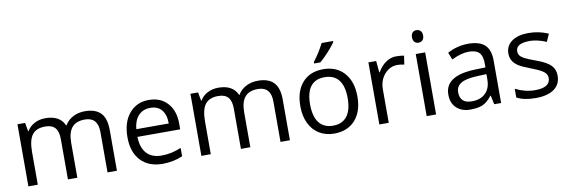

<svg xmlns="http://www.w3.org/2000/svg" viewBox="-55 -1193 4828 1630"><g transform="rotate(-10 2359.5 -378.0)"><path d="M768.1 -348.1Q768.1 -475.6 655.8 -475.6Q580.1 -475.6 543.9 -432.6Q507.8 -389.6 507.8 -298.8V0H426.8V-348.1Q426.8 -413.1 399.4 -444.3Q372.1 -475.6 314 -475.6Q237.3 -475.6 202.1 -430.2Q167 -384.8 167 -280.8V0H85.9V-535.2H151.9L165 -461.9H168.9Q191.4 -501 233.4 -522.9Q275.4 -544.9 327.1 -544.9Q452.1 -544.9 491.2 -454.1H495.1Q518.6 -496.1 564.5 -520.5Q610.4 -544.9 668 -544.9Q759.8 -544.9 804.7 -497.6Q849.6 -450.2 849.1 -349.1V0H768.1Z M1352.1 -318.8Q1352.1 -395 1317.9 -435.8Q1283.7 -476.6 1220 -476.6Q1156.2 -476.6 1117.7 -435.1Q1079.1 -393.6 1072.3 -318.8ZM1380.4 -478Q1439 -413.1 1439 -304.2V-252.9H1070.3Q1072.8 -159.2 1117.7 -110.1Q1162.6 -61 1247.1 -61Q1331.5 -61 1415.5 -97.2V-24.9Q1335.9 9.8 1242.2 9.8Q1123.5 9.8 1054.7 -62.5Q986.3 -135.3 986.3 -264.2Q986.3 -393.1 1050 -469Q1113.8 -544.9 1218 -544.9Q1322.3 -544.9 1380.4 -478Z M2259.3 -348.1Q2259.3 -475.6 2147 -475.6Q2071.3 -475.6 2035.2 -432.6Q1999 -389.6 1999 -298.8V0H1918V-348.1Q1918 -413.1 1890.6 -444.3Q1863.3 -475.6 1805.2 -475.6Q1728.5 -475.6 1693.4 -430.2Q1658.2 -384.8 1658.2 -280.8V0H1577.1V-535.2H1643.1L1656.2 -461.9H1660.2Q1682.6 -501 1724.6 -522.9Q1766.6 -544.9 1818.4 -544.9Q1943.4 -544.9 1982.4 -454.1H1986.3Q2009.8 -496.1 2055.7 -520.5Q2101.6 -544.9 2159.2 -544.9Q2251 -544.9 2295.9 -497.6Q2340.8 -450.2 2340.3 -349.1V0H2259.3Z M2722.2 -476.1Q2561.5 -476.1 2561.5 -268.1Q2562 -165.5 2603 -111.8Q2644 -58.1 2723.1 -58.1Q2802.2 -57.6 2844.2 -111.3Q2885.3 -165 2885.3 -267.6Q2885.3 -370.1 2844.2 -423.3Q2803.2 -476.1 2722.2 -476.1ZM2722.7 -544.9Q2836.4 -544.9 2902.8 -470.2Q2969.2 -395.5 2969.2 -266.6Q2969.2 -137.7 2903.3 -64Q2837.4 9.8 2721.2 9.8Q2649.4 9.8 2593.8 -23.9Q2538.1 -57.6 2507.8 -121.1Q2477.5 -184.6 2477.5 -268.1Q2477.5 -398.4 2543 -471.7Q2608.4 -544.9 2722.7 -544.9ZM2847.2 -766.1V-755.9Q2825.2 -723.6 2782.7 -677.2Q2740.2 -630.9 2709.5 -606H2655.3V-618.2Q2711.4 -690.4 2748.5 -766.1Z M3419.4 -539.1 3408.2 -463.9Q3375 -471.2 3349.6 -471.2Q3284.2 -471.2 3238.3 -418.7Q3192.4 -366.2 3192.4 -287.1V0H3111.3V-535.2H3178.2L3187.5 -436H3191.4Q3221.2 -488.8 3263.4 -516.8Q3305.7 -544.9 3348.1 -544.9Q3390.6 -544.9 3419.4 -539.1Z M3600.6 0H3519.5V-535.2H3600.6ZM3560.1 -733.9Q3581.1 -733.9 3594.7 -720.2Q3608.4 -706.5 3608.4 -680.2Q3608.4 -653.3 3594.7 -639.6Q3581.1 -626 3560.1 -626Q3539.1 -626 3525.9 -639.6Q3512.7 -653.3 3512.7 -680.7Q3512.7 -707 3525.9 -720.7Q3539.1 -734.4 3560.1 -733.9Z M3817.4 -153.3Q3817.4 -57.1 3918.5 -57.1Q3994.1 -56.6 4037.1 -98.6Q4080.1 -140.6 4080.6 -214.8V-263.2L3999.5 -259.8Q3903.3 -255.9 3860.4 -229.5Q3817.4 -203.1 3817.4 -153.3ZM3973.1 -543.9Q4069.3 -543.9 4115.2 -501Q4161.1 -458 4161.1 -365.2V0H4101.6L4085.4 -76.2H4081.5Q4042 -25.4 4002 -7.8Q3961.9 9.8 3892.6 9.8Q3823.2 9.8 3777.3 -31.2Q3731.9 -72.3 3731.9 -147.9Q3731.9 -309.6 3991.7 -317.9L4082.5 -320.8V-354Q4083 -418 4055.7 -447.3Q4028.3 -476.6 3964.4 -476.6Q3900.4 -476.6 3817.4 -436L3792.5 -498Q3876.5 -543.9 3973.1 -543.9Z M4492.7 -476.6Q4371.6 -476.6 4371.6 -409.2Q4371.6 -387.7 4382.3 -372.6Q4393.1 -357.4 4417.5 -343.8Q4441.9 -330.1 4524.4 -299.8Q4606.9 -269.5 4640.4 -234.4Q4673.8 -199.2 4673.8 -146Q4673.8 -71.3 4617.9 -30.8Q4562 9.8 4458.7 9.8Q4355.5 9.8 4295.9 -23.9V-99.1Q4378.9 -57.1 4463.9 -57.1Q4595.7 -57.1 4595.7 -139.2Q4595.7 -170.4 4568.6 -192.6Q4541.5 -214.8 4464.4 -244.1Q4387.2 -273.4 4356 -293.9Q4294.4 -335 4294.4 -401.9Q4294.4 -468.8 4347.7 -506.8Q4400.9 -544.9 4490.2 -544.9Q4579.6 -544.9 4662.6 -509.8L4633.8 -443.8Q4554.2 -476.6 4492.7 -476.6Z"/></g></svg>

Font: OpenSansHebrew-Regular
Style: Regular
Weight: 400
Foundry: Ascender Corporation, Yanek Iontef
Version: Version 2.001;PS 002.001;hotconv 1.0.70;makeotf.lib2.5.58329